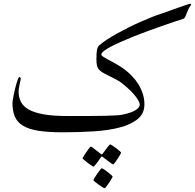

<svg xmlns="http://www.w3.org/2000/svg" viewBox="-20 -618 1039 1023"><path d="M999 -592.8Q988.8 -580.1 983.2 -567.9Q977.5 -555.7 974.1 -545.4Q970.7 -535.2 966.8 -527.6Q962.9 -520 956.1 -517.6Q936 -511.2 906.7 -501.5Q877.4 -491.7 842.8 -479.5Q808.1 -467.3 770.8 -453.9Q733.4 -440.4 697.8 -426Q662.1 -411.6 629.9 -397.5Q597.7 -383.3 573 -370.6Q548.3 -357.9 534.2 -346.9Q520 -335.9 520 -327.6Q520 -321.8 530.8 -314.9Q541.5 -308.1 558.6 -299.1Q575.7 -290 597.2 -278.1Q618.7 -266.1 641.1 -250Q662.6 -234.4 682.1 -214.1Q701.7 -193.8 716.6 -170.2Q731.4 -146.5 740.5 -118.9Q749.5 -91.3 749.5 -62Q749.5 -13.7 714.4 15.6Q679.2 44.9 619.4 60.8Q559.6 76.7 480.5 81.8Q401.4 86.9 314 86.9Q236.8 86.9 185.5 78.9Q134.3 70.8 103.3 52.2Q72.3 33.7 59.3 3.7Q46.4 -26.4 46.4 -70.3Q46.4 -74.7 48.3 -86.9Q50.3 -99.1 53.5 -114.3Q56.6 -129.4 60.5 -146Q64.5 -162.6 68.6 -176.3Q72.8 -189.9 76.4 -198.7Q80.1 -207.5 83 -207.5Q86.4 -207.5 88.6 -204.8Q90.8 -202.1 90.8 -199.2Q90.8 -196.8 88.9 -189Q86.9 -181.2 85 -171.1Q83 -161.1 81.1 -150.1Q79.1 -139.2 79.1 -130.9Q79.1 -99.1 91.8 -74.7Q104.5 -50.3 134 -33.9Q163.6 -17.6 212.6 -8.8Q261.7 0 334 0H454.1Q504.9 0 540.3 -1Q575.7 -2 598.4 -3.2Q621.1 -4.4 636.2 -7.8Q661.1 -13.2 678 -19.5Q694.8 -25.9 705.1 -33Q715.3 -40 720 -46.9Q724.6 -53.7 724.6 -59.1Q724.6 -71.3 714.6 -87.2Q704.6 -103 690.4 -118.9Q676.3 -134.8 660.2 -148.9Q644 -163.1 632.3 -172.9Q618.7 -183.6 601.6 -192.9Q584.5 -202.1 568.1 -210.2Q551.8 -218.3 537.6 -225.6Q523.4 -232.9 516.1 -239.3Q503.4 -249 498.5 -262.5Q493.7 -275.9 493.7 -302.2Q493.7 -331.1 496.3 -349.1Q499 -367.2 506.8 -374.5Q524.9 -390.6 550.5 -407.5Q576.2 -424.3 606 -440.7Q635.7 -457 667.5 -472.9Q699.2 -488.8 730 -502.2Q760.7 -515.6 787.6 -526.4Q814.5 -537.1 835.4 -543.9Q843.8 -546.4 858.2 -551.5Q872.6 -556.6 889.6 -563Q906.7 -569.3 924.6 -575.4Q942.4 -581.5 957.3 -586.7Q972.2 -591.8 981.9 -595Q991.7 -598.1 993.7 -598.1Q995.6 -598.1 996.3 -596.4Q997.1 -594.7 999 -592.8ZM625 195.3Q625 197.8 619.1 207.8Q613.3 217.8 606 229Q598.6 240.2 591.8 249.3Q585 258.3 582.5 258.3Q581.1 258.3 572.5 252.2Q564 246.1 553.7 238.3Q542 230 527.3 218.3Q524.9 215.8 522.5 215.8Q520.5 215.8 518.1 219.7Q507.8 233.9 500 245.1Q492.7 254.9 486.3 262.5Q480 270 478 270Q476.6 270 467.3 263.9Q458 257.8 447.5 249.8Q437 241.7 428.5 234.6Q419.9 227.5 419.9 225.6Q419.9 223.6 426.3 213.4Q432.6 203.1 440.2 192.1Q447.8 181.2 454.6 172.1Q461.4 163.1 462.9 163.1Q466.3 163.1 474.4 169.2Q482.4 175.3 492.2 182.6L516.6 201.7Q521 205.1 522 205.1Q523.4 205.1 527.3 200.7L545.4 175.8Q552.7 167 558.6 159.2Q564.5 151.4 566.9 151.4Q569.3 151.4 578.9 157.5Q588.4 163.6 598.6 171.4Q608.9 179.2 616.9 186.3Q625 193.4 625 195.3ZM536.6 384.8Q534.7 384.8 525.4 378.9Q516.1 373 505.6 365.7Q495.1 358.4 486.6 351.3Q478 344.2 478 341.8Q478 339.4 484.1 329.1Q490.2 318.8 498 307.6Q505.9 296.4 512.9 287.4Q520 278.3 522 278.3Q524.4 278.3 533.9 284.4Q543.5 290.5 553.7 298.6Q564 306.6 572 313.7Q580.1 320.8 580.1 322.8Q580.1 324.7 574.2 334.7Q568.4 344.7 561.3 355.7Q554.2 366.7 546.9 375.7Q539.6 384.8 536.6 384.8Z"/></svg>

Font: Accordance
Style: Italic
Weight: 400
Italic angle: -11°
Version: Version 1.2 (build January 31, 2020) Miklal Software Solutio